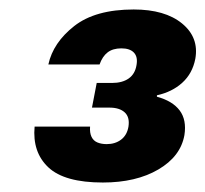

<svg xmlns="http://www.w3.org/2000/svg" viewBox="-20 -733 433 405"><path d="M197 -348Q116 -348 82 -380Q48 -412 53 -466H170Q169 -453 173 -444.5Q177 -436 185.5 -432.5Q194 -429 205 -429Q223 -429 235.5 -438.5Q248 -448 251 -466Q254 -486 243 -496Q232 -506 211 -506H174L184 -558H216Q238 -558 251.5 -567.5Q265 -577 268 -596Q271 -613 262.5 -622Q254 -631 236 -631Q218 -631 207 -622.5Q196 -614 190 -597H82Q92 -643 136.5 -678Q181 -713 262 -713Q328 -713 364 -683.5Q400 -654 392 -609Q386 -578 364.5 -558.5Q343 -539 311 -532V-529Q344 -520 359 -500Q374 -480 369 -448Q361 -403 314 -375.5Q267 -348 197 -348Z"/></svg>

Font: DM Sans 9pt Black
Style: Italic
Weight: 900
Italic angle: -10°
Version: Version 4.004;gftools[0.9.30]